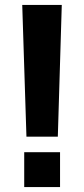

<svg xmlns="http://www.w3.org/2000/svg" viewBox="-20 -757 340 777"><path d="M87 -204 70 -737H230L214 -204ZM78 0V-141H223V0Z"/></svg>

Font: Tomorrow SemiBold
Style: Regular
Weight: 600
Designer: Tony de Marco, Monica Rizzolli
Foundry: Just in Type
Version: Version 2.002